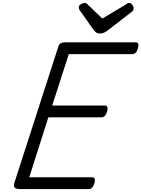

<svg xmlns="http://www.w3.org/2000/svg" viewBox="-20 -1286 962 1306"><path d="M116 0Q91 0 81 -9Q71 -18 77 -40L377 -970Q381 -984 392.5 -991Q404 -998 424 -998H905Q916 -998 920 -988Q924 -978 918 -958Q913 -938 903 -928Q893 -918 882 -918H448L335 -568H695Q706 -568 710 -558Q714 -548 709 -528Q703 -508 693 -498Q683 -488 672 -488H309L179 -80H608Q619 -80 623.5 -70.5Q628 -61 622 -40Q617 -21 607 -10.5Q597 0 586 0ZM858 -1266Q870 -1266 879.5 -1254Q889 -1242 889 -1231Q889 -1221 886 -1216Q883 -1211 878 -1207L715 -1081Q700 -1069 687 -1063.5Q674 -1058 658 -1058Q645 -1058 634.5 -1065Q624 -1072 615 -1085L523 -1215Q518 -1223 517 -1228Q516 -1233 516 -1237Q516 -1249 530.5 -1257.5Q545 -1266 555 -1266Q565 -1266 570 -1261.5Q575 -1257 582 -1250L676 -1160L829 -1251Q836 -1255 843 -1260.5Q850 -1266 858 -1266Z"/></svg>

Font: Playwrite US Trad
Style: Regular
Weight: 400
Designer: Veronika Burian, José Scaglione
Foundry: TypeTogether
Version: Version 1.002